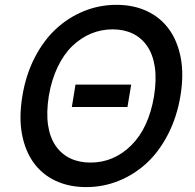

<svg xmlns="http://www.w3.org/2000/svg" viewBox="-20 -757 801 787"><path d="M719.5 -363.3Q705.3 -277.7 669 -207Q632.8 -136.4 581.9 -89.1Q530.9 -41.9 467.2 -16Q403.4 9.9 333.8 9.9Q263.8 9.9 208.6 -15.6Q153.4 -41.2 118.3 -89.5Q83.1 -137.8 70.1 -207Q57.2 -276.3 71.7 -363.3Q85.6 -448.9 121.6 -519.5Q157.7 -590.2 208.8 -637.8Q259.9 -685.4 323.7 -711.3Q387.4 -737.2 457.4 -737.2Q527 -737.2 582.2 -711.5Q637.4 -685.7 672.6 -637.4Q707.7 -589.1 720.9 -519.9Q734 -450.6 719.5 -363.3ZM611.5 -363.3Q622.2 -431.5 614.5 -482.6Q606.9 -533.7 583.3 -568Q559.7 -602.3 523.6 -619.5Q487.6 -636.7 441.4 -636.7Q395.2 -636.7 353.3 -619.3Q311.4 -601.9 276.5 -568.4Q241.5 -534.8 216.3 -482.2Q191.1 -429.7 180 -363.3Q169.4 -295.1 177 -244Q184.7 -192.8 208.6 -158.7Q232.6 -124.6 268.6 -107.6Q304.7 -90.6 350.9 -90.6Q446.4 -90.6 517.9 -161.2Q589.5 -231.9 611.5 -363.3ZM517.8 -410.2 502.5 -318.5H274.5L289.4 -410.2Z"/></svg>

Font: Karasuma Gothic
Style: Medium Italic
Weight: 500
Italic angle: 9.39998°
Designer: Rasmus Andersson / Ryoko Nishizuka
Foundry: Genbu
Version: Version 1.00